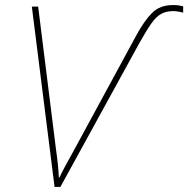

<svg xmlns="http://www.w3.org/2000/svg" viewBox="-20 -740 745 760"><path d="M196 0 106 -714H131L202 -146Q206 -119 209 -90Q212 -61 213 -37H215Q226 -60 239.5 -85Q253 -110 272 -144L519 -599Q551 -658 582 -689Q613 -720 665 -720Q679 -720 688.5 -718.5Q698 -717 705 -715V-690Q698 -692 687.5 -694Q677 -696 665 -696Q638 -696 618 -685Q598 -674 579 -647Q560 -620 533 -572L219 0Z"/></svg>

Font: Noto Sans Thin
Style: Italic
Weight: 100
Italic angle: -12°
Designer: Monotype Design Team
Foundry: Monotype Imaging Inc.
Version: Version 2.013; ttfautohint (v1.8.4.7-5d5b)